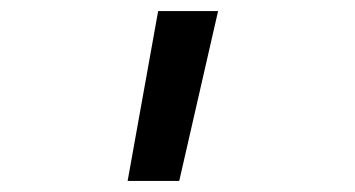

<svg xmlns="http://www.w3.org/2000/svg" viewBox="-20 -166 640 346"><path d="M210 160 265 -146H373L303 160Z"/></svg>

Font: JetBrains Mono
Style: Regular
Weight: 400
Monospace: yes
Designer: Philipp Nurullin, Konstantin Bulenkov
Foundry: JetBrains
Version: Version 2.305